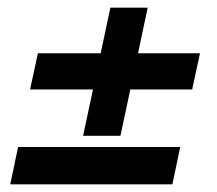

<svg xmlns="http://www.w3.org/2000/svg" viewBox="-20 -482 567 502"><path d="M502.9 -342.8 482.4 -248H58.6L79.1 -342.8ZM268.6 -461.9H366.2L294.9 -127H197.3ZM451.2 -97.7 430.7 0H6.8L27.3 -97.7Z"/></svg>

Font: Crimson Pro Black
Style: Italic
Weight: 900
Italic angle: -12°
Designer: Jacques Le Bailly
Foundry: Baron von Fonthausen
Version: Version 1.003